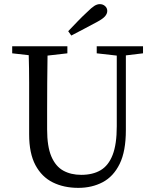

<svg xmlns="http://www.w3.org/2000/svg" viewBox="-20 -894 748 929"><path d="M448 -636V-670H672V-636L589 -626V-264Q589 -162 559 -101Q529 -40 477 -12.5Q425 15 359 15Q289 15 235.5 -11.5Q182 -38 151.5 -95Q121 -152 121 -244V-360Q121 -426 121 -494.5Q121 -563 119 -627L39 -636V-670H306V-636L210 -625Q209 -562 208.5 -494Q208 -426 208 -360V-268Q208 -185 228.5 -137Q249 -89 286 -68.5Q323 -48 373 -48Q429 -48 467 -70.5Q505 -93 525 -144.5Q545 -196 545 -283V-625ZM310 -743Q333 -767 355.5 -790.5Q378 -814 402 -836Q423 -857 436.5 -865.5Q450 -874 463 -874Q478 -874 488.5 -864.5Q499 -855 499 -841Q499 -828 488.5 -815.5Q478 -803 450 -788Q419 -771 388 -755Q357 -739 325 -722Z"/></svg>

Font: Source Serif 4 Subhead
Style: Regular
Weight: 400
Designer: Frank Grießhammer
Foundry: Adobe Systems Incorporated
Version: Version 4.004;hotconv 1.0.117;makeotfexe 2.5.65602